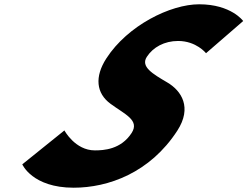

<svg xmlns="http://www.w3.org/2000/svg" viewBox="-20 -860 1154 895"><path d="M908.1 -840C775.1 -840 575.6 -742 475.9 -588C420.2 -502 428.3 -425 495.5 -376C561.8 -327 632.3 -300 593.5 -240C543.6 -163 463 -159 422 -159C330 -159 280.2 -252 280.2 -252L83.9 -94C83.9 -94 130.3 15 323.3 15C484.3 15 679 -54 806.6 -251C876.5 -359 826.1 -437 759.3 -476C691.2 -516 634.6 -549 664.4 -595C693.5 -640 746.3 -669 810.3 -669C895.3 -669 940.4 -612 940.4 -612L1113.6 -762C1113.6 -762 1058.1 -840 908.1 -840Z"/></svg>

Font: Hussar
Style: BdWodka
Weight: 700
Foundry: Cannot Into Space Fonts
Version: Version 2.00